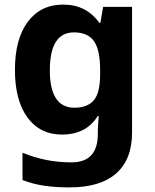

<svg xmlns="http://www.w3.org/2000/svg" viewBox="-20 -576 673 836"><path d="M255 -556Q356 -556 413 -476H417L429 -546H555V1Q555 118 486 179Q417 240 282 240Q224 240 174.5 233Q125 226 78 208V89Q179 131 291 131Q406 131 406 7V-4Q406 -21 407.5 -39Q409 -57 410 -71H406Q378 -28 339 -9Q300 10 251 10Q154 10 99.5 -64.5Q45 -139 45 -272Q45 -406 101 -481Q157 -556 255 -556ZM302 -435Q197 -435 197 -270Q197 -107 304 -107Q361 -107 388.5 -139.5Q416 -172 416 -253V-271Q416 -359 389 -397Q362 -435 302 -435Z"/></svg>

Font: Noto Sans Vithkuqi
Style: Bold
Weight: 700
Version: Version 1.001; ttfautohint (v1.8.4.7-5d5b)